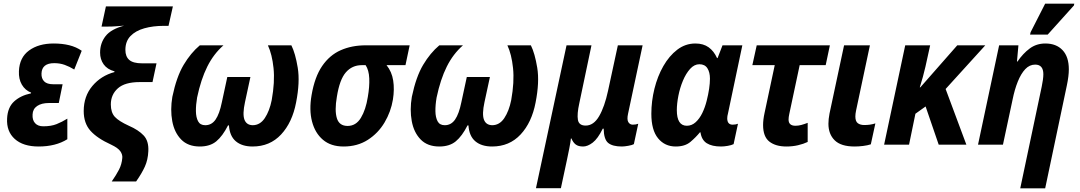

<svg xmlns="http://www.w3.org/2000/svg" viewBox="-20 -795 5934 1055"><path d="M192 10Q107 10 61 -31.5Q15 -73 19 -144Q22 -205 57.5 -237.5Q93 -270 150 -282L151 -286Q118 -299 100 -330Q82 -361 84 -404Q87 -479 139.5 -517.5Q192 -556 275 -556Q322 -556 360.5 -546.5Q399 -537 429 -516L388 -413Q362 -429 335.5 -438.5Q309 -448 278 -448Q210 -448 208 -391Q207 -364 222.5 -348Q238 -332 273 -332H324L303 -229H249Q208 -229 184 -212.5Q160 -196 159 -166Q157 -136 172.5 -118.5Q188 -101 218 -101Q261 -101 291 -113Q321 -125 350 -143V-30Q286 10 192 10Z M594 202Q619 166 634 137Q649 108 652 73Q654 55 641.5 36.5Q629 18 591 0Q514 -35 477 -76.5Q440 -118 440 -185Q440 -266 487.5 -322.5Q535 -379 609 -399V-403Q569 -414 549.5 -441.5Q530 -469 530 -506Q530 -558 560 -596.5Q590 -635 662 -654Q634 -652 616 -650.5Q598 -649 575 -649H538L562 -760H930L906 -653H881Q821 -653 773 -639.5Q725 -626 697 -597Q669 -568 669 -521Q669 -484 690.5 -465.5Q712 -447 761 -447H840L818 -344H748Q666 -344 627.5 -309.5Q589 -275 589 -221Q589 -177 611 -153Q633 -129 688 -104Q741 -81 769.5 -50.5Q798 -20 795 36Q793 83 776 120.5Q759 158 728 202Z M1078 10Q1013 10 975.5 -28.5Q938 -67 926.5 -129.5Q915 -192 927 -263Q950 -373 989 -438.5Q1028 -504 1078 -546H1208Q1154 -499 1119 -429Q1084 -359 1063 -259Q1056 -218 1056.5 -184Q1057 -150 1068.5 -128.5Q1080 -107 1108 -107Q1143 -107 1164.5 -138Q1186 -169 1199 -233L1229 -372H1356L1326 -233Q1312 -168 1323 -138Q1334 -108 1368 -107Q1409 -107 1435 -146Q1461 -185 1473 -245Q1491 -345 1483 -421Q1475 -497 1452 -546H1581Q1603 -502 1616 -423Q1629 -344 1607 -232Q1586 -122 1524.5 -56Q1463 10 1368 10Q1310 10 1276 -18.5Q1242 -47 1238 -106H1233Q1203 -47 1168.5 -18.5Q1134 10 1078 10Z M1868 10Q1798 10 1754.5 -27Q1711 -64 1694.5 -127.5Q1678 -191 1692 -272Q1709 -372 1750 -432Q1791 -492 1852 -519Q1913 -546 1990 -546H2231L2208 -437H2104Q2133 -401 2140.5 -352.5Q2148 -304 2139 -248Q2128 -181 2093 -122Q2058 -63 2001 -26.5Q1944 10 1868 10ZM1890 -103Q1936 -103 1963 -147.5Q1990 -192 2001 -262Q2011 -319 2009 -364.5Q2007 -410 1989 -437H1968Q1915 -437 1880.5 -397.5Q1846 -358 1831 -263Q1818 -188 1831 -145.5Q1844 -103 1890 -103Z M2394 10Q2329 10 2291.5 -28.5Q2254 -67 2242.5 -129.5Q2231 -192 2243 -263Q2266 -373 2305 -438.5Q2344 -504 2394 -546H2524Q2470 -499 2435 -429Q2400 -359 2379 -259Q2372 -218 2372.5 -184Q2373 -150 2384.5 -128.5Q2396 -107 2424 -107Q2459 -107 2480.5 -138Q2502 -169 2515 -233L2545 -372H2672L2642 -233Q2628 -168 2639 -138Q2650 -108 2684 -107Q2725 -107 2751 -146Q2777 -185 2789 -245Q2807 -345 2799 -421Q2791 -497 2768 -546H2897Q2919 -502 2932 -423Q2945 -344 2923 -232Q2902 -122 2840.5 -56Q2779 10 2684 10Q2626 10 2592 -18.5Q2558 -47 2554 -106H2549Q2519 -47 2484.5 -18.5Q2450 10 2394 10Z M2925 239 3093 -546H3230L3163 -227Q3150 -168 3155.5 -136.5Q3161 -105 3198 -105Q3242 -105 3272 -156.5Q3302 -208 3321 -296L3375 -546H3511L3431 -170Q3424 -138 3432.5 -124Q3441 -110 3457 -110Q3474 -110 3487 -115L3463 -3Q3455 2 3433 6Q3411 10 3397 10Q3346 10 3322 -9.5Q3298 -29 3297 -88H3292Q3265 -33 3237 -11.5Q3209 10 3184 10Q3158 10 3143.5 -1Q3129 -12 3120 -34H3117Q3115 -15 3108.5 19Q3102 53 3096 80L3062 239Z M3693 10Q3633 10 3596 -35Q3559 -80 3559 -170Q3559 -239 3576 -307.5Q3593 -376 3625 -432Q3657 -488 3701.5 -522Q3746 -556 3801 -556Q3845 -556 3874 -535Q3903 -514 3920 -476H3923L3950 -546H4059L3980 -171Q3976 -157 3976 -145Q3976 -110 4006 -110Q4022 -110 4035 -115L4011 -3Q3999 3 3978.5 6.5Q3958 10 3942 10Q3892 10 3863.5 -8Q3835 -26 3829 -68H3826Q3804 -41 3774 -15.5Q3744 10 3693 10ZM3754 -104Q3781 -104 3802.5 -123.5Q3824 -143 3839 -174Q3854 -205 3863 -241Q3881 -312 3881 -363Q3881 -398 3867 -420Q3853 -442 3823 -442Q3795 -442 3772 -416.5Q3749 -391 3732.5 -351.5Q3716 -312 3707.5 -268.5Q3699 -225 3699 -190Q3699 -104 3754 -104Z M4301 10Q4242 10 4207.5 -17Q4173 -44 4173 -108Q4173 -137 4181 -174L4237 -437H4114L4138 -546H4540L4517 -437H4374L4317 -169Q4313 -151 4313 -138Q4313 -104 4351 -104Q4367 -104 4383.5 -108.5Q4400 -113 4418 -120V-15Q4395 -4 4365 3Q4335 10 4301 10Z M4676 10Q4601 10 4566.5 -24Q4532 -58 4532 -115Q4532 -140 4538 -171L4618 -546H4760L4684 -188Q4680 -169 4680 -155Q4680 -128 4693.5 -118Q4707 -108 4729 -108Q4745 -108 4759.5 -110Q4774 -112 4790 -117L4765 -2Q4747 4 4722.5 7Q4698 10 4676 10Z M4838 0 4954 -546H5091L5065 -428Q5059 -402 5051 -372.5Q5043 -343 5034 -315H5037L5240 -546H5394L5176 -306L5290 0H5138L5066 -210L5010 -170L4975 0Z M5704 -319Q5708 -338 5710.5 -356Q5713 -374 5713 -387Q5713 -440 5668 -440Q5637 -440 5613.5 -415Q5590 -390 5572.5 -346.5Q5555 -303 5544 -248L5491 0H5354L5470 -546H5576L5568 -457H5571Q5601 -501 5638 -528.5Q5675 -556 5724 -556Q5784 -556 5818.5 -519.5Q5853 -483 5853 -414Q5853 -377 5842 -325L5723 240H5586ZM5640 -605 5643 -618 5723 -775H5883L5881 -765L5737 -605Z"/></svg>

Font: Noto Sans SemiCondensed
Style: Bold Italic
Weight: 700
Width: 4
Italic angle: -12°
Designer: Monotype Design Team
Foundry: Monotype Imaging Inc.
Version: Version 2.013; ttfautohint (v1.8.4.7-5d5b)